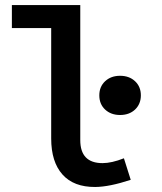

<svg xmlns="http://www.w3.org/2000/svg" viewBox="-20 -726 640 758"><path d="M372.1 -349.6Q372.1 -383.8 395 -405.3Q418 -426.8 454.1 -426.8Q490.2 -426.8 513.2 -405.3Q536.1 -383.8 536.1 -349.6Q536.1 -315.4 513.2 -293.5Q490.2 -272 454.1 -272Q418 -272 395 -293.5Q372.1 -314.9 372.1 -349.6ZM26.9 -615.2V-706.1H296.9V-172.9Q296.9 -82 384.8 -82Q420.9 -82 469.2 -101.1L496.1 -16.1Q412.1 11.7 356 12.2Q271 12.7 226.6 -37.1Q182.1 -86.9 182.1 -179.2V-615.2Z"/></svg>

Font: SourceCodePro-Semibold
Style: Regular
Weight: 600
Monospace: yes
Designer: Paul D. Hunt
Foundry: Adobe Systems Incorporated
Version: Version 1.009;PS 1.000;hotconv 1.0.70;makeotf.lib2.5.5900